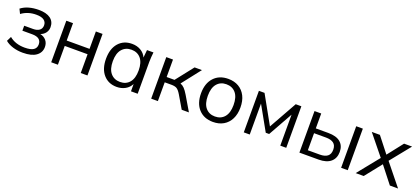

<svg xmlns="http://www.w3.org/2000/svg" viewBox="30 -1341 4735 2180"><g transform="rotate(20 2397.5 -251.0)"><path d="M246 9Q181 9 125 -8.5Q69 -26 33 -57L61 -114Q134 -53 246 -53Q320 -53 353 -75.5Q386 -98 386 -141Q386 -225 276 -225H158V-285H266Q314 -285 341.5 -306Q369 -327 369 -366Q369 -405 339 -427.5Q309 -450 245 -450Q144 -450 68 -394L41 -449Q82 -481 136 -496Q190 -511 253 -511Q347 -511 396 -474.5Q445 -438 445 -371Q445 -332 422.5 -302Q400 -272 362 -259Q408 -249 435 -217Q462 -185 462 -138Q462 -71 407.5 -31Q353 9 246 9Z M588 0V-502H669V-292H945V-502H1026V0H945V-227H669V0Z M1381 9Q1280 9 1219.5 -60.5Q1159 -130 1159 -251Q1159 -373 1219.5 -442Q1280 -511 1381 -511Q1441 -511 1487 -484Q1533 -457 1554 -409L1563 -502H1641Q1638 -473 1635.5 -443.5Q1633 -414 1633 -386V0H1552V-88Q1529 -42 1483.5 -16.5Q1438 9 1381 9ZM1397 -57Q1469 -57 1511 -106.5Q1553 -156 1553 -251Q1553 -347 1511 -396.5Q1469 -446 1397 -446Q1326 -446 1283.5 -396.5Q1241 -347 1241 -251Q1241 -156 1283.5 -106.5Q1326 -57 1397 -57Z M1796 0V-502H1877V-291H1972L2138 -502H2227L2050 -276Q2077 -266 2099 -243.5Q2121 -221 2148 -176L2252 0H2165L2073 -156Q2047 -199 2024 -213Q2001 -227 1957 -227H1877V0Z M2544 9Q2435 9 2371 -60.5Q2307 -130 2307 -251Q2307 -372 2371 -441.5Q2435 -511 2544 -511Q2617 -511 2670.5 -479.5Q2724 -448 2753.5 -390Q2783 -332 2783 -251Q2783 -171 2753.5 -112.5Q2724 -54 2670.5 -22.5Q2617 9 2544 9ZM2544 -57Q2616 -57 2658 -106.5Q2700 -156 2700 -251Q2700 -347 2658 -396.5Q2616 -446 2544 -446Q2473 -446 2431 -396.5Q2389 -347 2389 -251Q2389 -156 2431 -106.5Q2473 -57 2544 -57Z M2915 0V-502H2983L3171 -165L3360 -502H3428V0H3356V-374L3192 -81H3151L2987 -374V0Z M3587 0V-502H3668V-322H3819Q3916 -322 3965.5 -280.5Q4015 -239 4015 -163Q4015 -86 3964.5 -43Q3914 0 3819 0ZM4091 0V-502H4171V0ZM3668 -58H3812Q3873 -58 3905 -83Q3937 -108 3937 -162Q3937 -215 3905 -239.5Q3873 -264 3812 -264H3668Z M4267 0 4476 -259 4279 -502H4377L4523 -316L4669 -502H4766L4570 -259L4779 0H4680L4523 -200L4364 0Z"/></g></svg>

Font: Mulish
Style: Regular
Weight: 400
Designer: Vernon Adams
Foundry: Vernon Adams
Version: Version 3.603; ttfautohint (v1.8.3)